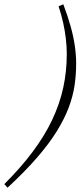

<svg xmlns="http://www.w3.org/2000/svg" viewBox="-92 -735 378 890"><path d="M-72 118.5Q5 41.5 60 -32.2Q115 -106 149.8 -179.2Q184.5 -252.5 201 -328Q217.5 -403.5 217.5 -484.5Q217.5 -520 213.2 -556Q209 -592 200.8 -629.5Q192.5 -667 179.5 -706L201.5 -715Q222.5 -659.5 235.8 -611.5Q249 -563.5 255 -521.2Q261 -479 261 -440.5Q261 -390 253.8 -340Q246.5 -290 226.8 -237.2Q207 -184.5 171.5 -127Q136 -69.5 80 -4.8Q24 60 -57 135Z"/></svg>

Font: Newsreader 16pt 16pt Light
Style: Italic
Weight: 300
Italic angle: -17°
Version: Version 1.003